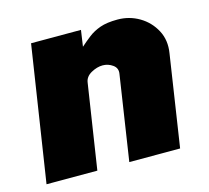

<svg xmlns="http://www.w3.org/2000/svg" viewBox="-81 -613 772 708"><g transform="rotate(-15 304.5 -259.5)"><path d="M13.5 0 93 -517H283.5L274.5 -455Q293 -471.5 311.8 -486Q330.5 -500.5 356.5 -509.8Q382.5 -519 423 -519Q468 -519 505.8 -496.8Q543.5 -474.5 564 -436Q584.5 -397.5 576.5 -349L523.5 0H329.5L378.5 -323Q382.5 -345 365 -357.5Q347.5 -370 326.5 -370Q305 -370 282.5 -357.5Q260 -345 257 -323L207.5 0Z"/></g></svg>

Font: Public Sans Black
Style: Italic
Weight: 900
Italic angle: -8°
Designer: The Public Sans project authors (U.S. Web Design System). Libre Franklin designed by Pablo Impallari and Rodrigo Fuenzal
Version: Version 1.007; ttfautohint (v1.8.1) -l 8 -r 50 -G 200 -x 14 